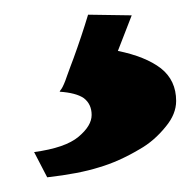

<svg xmlns="http://www.w3.org/2000/svg" viewBox="-20 -27 269 264"><path d="M222.2 111.8Q222.2 129.9 208 147Q191.9 167 171.9 178.2Q143.1 195.3 116.2 203.1Q88.4 211.9 44.9 216.8L26.9 182.1Q69.8 176.3 87.9 161.1Q106 146 106 131.1Q106 116.2 95.2 107.9Q84.5 100.6 62 99.1L63 97.2Q65.9 94.2 69.8 84Q70.8 81.1 72.5 76.4Q74.2 71.8 76.7 64.9Q79.1 58.1 81.1 53.2Q92.3 22.5 101.1 -6.8L161.1 -5.9L142.1 43Q180.2 50.8 201.2 66.9Q222.2 83.5 222.2 111.8Z"/></svg>

Font: Gentium Basic
Style: Bold
Weight: 700
Designer: J. Victor Gaultney and Annie Olsen
Foundry: SIL International
Version: Version 1.100